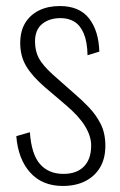

<svg xmlns="http://www.w3.org/2000/svg" viewBox="-20 -607 396 636"><path d="M188 9Q120 9 80 -35.5Q40 -80 34 -156L79 -169Q84 -96 112.5 -63.5Q141 -31 190 -31Q234 -31 258 -55.5Q282 -80 282 -125Q282 -156 261.5 -189.5Q241 -223 197 -260L130 -317Q87 -354 67 -387.5Q47 -421 47 -464Q47 -504 63.5 -531Q80 -558 109.5 -572.5Q139 -587 178 -587Q243 -587 275 -546Q307 -505 309 -436L270 -424Q269 -469 257.5 -496Q246 -523 226.5 -535Q207 -547 181 -547Q143 -547 119.5 -527.5Q96 -508 96 -470Q96 -438 108.5 -414.5Q121 -391 155 -360L224 -299Q250 -277 274 -252Q298 -227 313.5 -196.5Q329 -166 329 -124Q329 -82 311.5 -52.5Q294 -23 262.5 -7Q231 9 188 9Z"/></svg>

Font: Oswald ExtraLight
Style: Regular
Weight: 250
Designer: Vernon Adams
Foundry: Vernon Adams
Version: Version 4.100; ttfautohint (v1.8.1.43-b0c9)